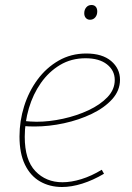

<svg xmlns="http://www.w3.org/2000/svg" viewBox="-20 -742 527 768"><path d="M228 6Q179 6 140.5 -16Q102 -38 80 -83Q58 -128 58 -196Q58 -258 76.5 -317Q95 -376 130 -423.5Q165 -471 214.5 -499.5Q264 -528 325 -528Q389 -528 424.5 -498Q460 -468 460 -423Q460 -380 429 -345.5Q398 -311 347 -286.5Q296 -262 236 -249Q176 -236 118 -236Q105 -236 94.5 -236.5Q84 -237 73 -238L77 -258Q88 -257 100.5 -256Q113 -255 126 -255Q177 -255 232 -267Q287 -279 334 -301Q381 -323 410 -353.5Q439 -384 439 -422Q439 -460 408 -484.5Q377 -509 322 -509Q265 -509 220 -482Q175 -455 143.5 -410Q112 -365 95.5 -309Q79 -253 79 -195Q79 -102 121.5 -57.5Q164 -13 230 -13Q265 -13 305.5 -25.5Q346 -38 387 -63L396 -47Q352 -21 309 -7.5Q266 6 228 6ZM340 -663Q330 -663 323.5 -670Q317 -677 317 -689Q317 -703 325 -712.5Q333 -722 346 -722Q357 -722 363 -715Q369 -708 369 -696Q369 -682 361 -672.5Q353 -663 340 -663Z"/></svg>

Font: Bitter Thin
Style: Italic
Weight: 100
Italic angle: -9°
Designer: Sol Matas, and Bitter project Authors
Foundry: Sol Matas
Version: Version 2.002